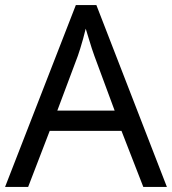

<svg xmlns="http://www.w3.org/2000/svg" viewBox="-20 -737 679 757"><path d="M545 0 459 -221H176L91 0H0L279 -717H360L638 0ZM352 -517Q349 -525 342 -546Q335 -567 328.5 -589.5Q322 -612 318 -624Q313 -604 307.5 -583.5Q302 -563 296.5 -546Q291 -529 287 -517L206 -301H432Z"/></svg>

Font: Noto Sans Lao Looped
Style: Regular
Weight: 400
Designer: Mark Frömberg, Ben Mitchell
Foundry: The Fontpad Ltd
Version: Version 1.001